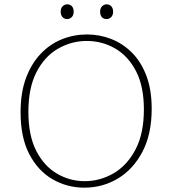

<svg xmlns="http://www.w3.org/2000/svg" viewBox="-20 -859 794 886"><path d="M369 7Q290 7 223 -31.5Q156 -70 115.5 -147Q75 -224 75 -341Q75 -432 100 -499Q125 -566 168 -611Q211 -656 266 -678Q321 -700 382 -700Q440 -700 493.5 -679Q547 -658 589 -616Q631 -574 655.5 -509.5Q680 -445 680 -357Q680 -240 637.5 -159Q595 -78 524.5 -35.5Q454 7 369 7ZM371 -23Q442 -23 504.5 -59.5Q567 -96 605.5 -169.5Q644 -243 644 -354Q644 -461 607.5 -531Q571 -601 511 -635.5Q451 -670 380 -670Q310 -670 248 -634.5Q186 -599 148.5 -526.5Q111 -454 111 -343Q111 -234 147 -163.5Q183 -93 242.5 -58Q302 -23 371 -23ZM472 -771Q458 -771 450 -780Q442 -789 442 -805Q442 -821 451 -830Q460 -839 472 -839Q485 -839 493.5 -830Q502 -821 502 -805Q502 -789 493 -780Q484 -771 472 -771ZM290 -771Q277 -771 268.5 -780Q260 -789 260 -805Q260 -821 269 -830Q278 -839 290 -839Q304 -839 312 -830Q320 -821 320 -805Q320 -789 311 -780Q302 -771 290 -771Z"/></svg>

Font: Bitter Thin ExtraLight
Style: Regular
Weight: 250
Version: Version 2.002